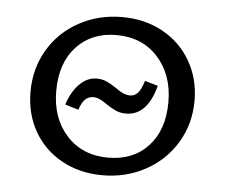

<svg xmlns="http://www.w3.org/2000/svg" viewBox="-39 -463 600 511"><g transform="rotate(5 261.0 -207.0)"><path d="M42 -200Q42 -262 71.5 -312Q101 -362 153 -390.5Q205 -419 268 -419Q329 -419 377 -392.5Q425 -366 452 -319Q479 -272 479 -214Q479 -152 449 -102Q419 -52 367 -23.5Q315 5 252 5Q191 5 143 -21.5Q95 -48 68.5 -94.5Q42 -141 42 -200ZM410 -204Q410 -277 368 -323.5Q326 -370 257 -370Q191 -370 150.5 -326.5Q110 -283 110 -208Q110 -135 152 -89Q194 -43 263 -43Q330 -43 370 -86.5Q410 -130 410 -204ZM247 -184Q226 -200 210 -200Q197 -200 188 -191Q179 -182 173 -163L137 -174Q148 -208 168.5 -229Q189 -250 215 -250Q229 -250 240.5 -245Q252 -240 267 -230Q279 -221 288 -217Q297 -213 307 -213Q319 -213 327.5 -222.5Q336 -232 343 -255L378 -245Q357 -164 300 -164Q285 -164 273.5 -169Q262 -174 247 -184Z"/></g></svg>

Font: LXGW Bright GB
Style: Italic
Weight: 400
Italic angle: -12°
Designer: Christian Thalmann (Catharsis Fonts)
Foundry: LXGW / Christian Thalmann (Catharsis Fonts) / Fontworks Inc.
Version: Version 5.510